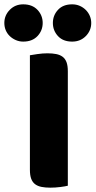

<svg xmlns="http://www.w3.org/2000/svg" viewBox="-73 -861 441 886"><path d="M-53 -755Q-53 -790 -28 -815.5Q-3 -841 34 -841Q76 -841 100 -815.5Q124 -790 124 -755Q124 -720 100 -694.5Q76 -669 34 -669Q16 -669 0 -676Q-16 -683 -28 -694.5Q-40 -706 -46.5 -721.5Q-53 -737 -53 -755ZM171 -755Q171 -790 194.5 -815.5Q218 -841 260 -841Q279 -841 295 -834Q311 -827 323 -815Q335 -803 341.5 -787.5Q348 -772 348 -755Q348 -720 323 -694.5Q298 -669 260 -669Q218 -669 194.5 -694.5Q171 -720 171 -755ZM240 -4Q229 -1 205.5 2Q182 5 159 5Q136 5 118.5 1.5Q101 -2 89 -11Q77 -20 71 -36Q65 -52 65 -78V-606Q76 -608 100 -611.5Q124 -615 146 -615Q169 -615 186.5 -611.5Q204 -608 216 -599Q228 -590 234 -574Q240 -558 240 -532Z"/></svg>

Font: Baloo Tammudu
Style: Regular
Weight: 400
Designer: Omkar Shende and Ek Type
Foundry: Ek Type
Version: Version 1.443;PS 1.000;hotconv 16.6.51;makeotf.lib2.5.65220;